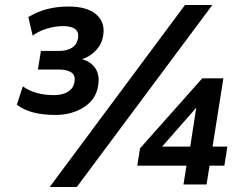

<svg xmlns="http://www.w3.org/2000/svg" viewBox="-20 -735 954 765"><path d="M201 -277Q99 -277 47 -318L71 -391Q94 -374 125.5 -365Q157 -356 194 -356Q229 -356 251 -369.5Q273 -383 277 -410Q281 -435 264 -446.5Q247 -458 215 -458H131L143 -532H215Q247 -532 267 -545Q287 -558 291 -583Q299 -631 230 -631Q199 -631 165.5 -620.5Q132 -610 110 -593L93 -667Q161 -709 253 -709Q327 -709 363.5 -677.5Q400 -646 391 -593Q386 -560 363 -535Q340 -510 307 -499Q343 -489 360.5 -462Q378 -435 371 -394Q363 -339 314.5 -308Q266 -277 201 -277ZM286 10H178L717 -715H826ZM711 0 723 -75H527L538 -144L786 -423H870L827 -151H886L874 -75H815L803 0ZM738 -151 762 -306 626 -151Z"/></svg>

Font: Mulish
Style: Bold Italic
Weight: 700
Italic angle: -9°
Designer: Vernon Adams
Foundry: Vernon Adams
Version: Version 3.603; ttfautohint (v1.8.3)